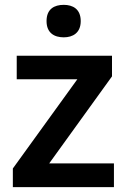

<svg xmlns="http://www.w3.org/2000/svg" viewBox="-20 -772 524 792"><path d="M243 -752C204 -752 172 -735 172 -685C172 -636 204 -618 243 -618C280 -618 313 -636 313 -685C313 -735 280 -752 243 -752ZM450 0V-98H183L442 -457V-542H49V-445H299L33 -77V0Z"/></svg>

Font: Noto Sans Khmer UI SemiBold
Style: Regular
Weight: 600
Designer: Danh Hong and the Monotype Design Team
Foundry: Monotype Imaging Inc.
Version: Version 2.002